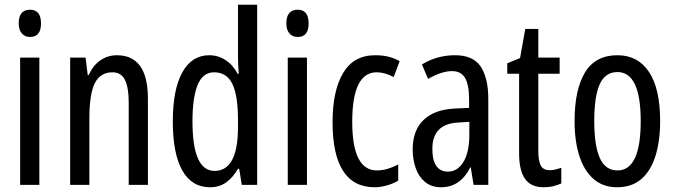

<svg xmlns="http://www.w3.org/2000/svg" viewBox="-20 -780 2847 810"><path d="M107 -739Q153 -739 153 -681Q153 -624 107 -624Q85 -624 72 -639Q59 -654 59 -681Q59 -739 107 -739ZM146 -537V0H65V-537Z M473 -547Q604 -547 604 -364V0H523V-348Q523 -411 507 -443Q491 -475 455 -475Q403 -475 380 -429Q357 -383 357 -279V0H276V-537H341L350 -464H355Q372 -504 403.5 -525.5Q435 -547 473 -547Z M866 10Q789 10 749 -61Q709 -132 709 -268Q709 -402 749 -474.5Q789 -547 863 -547Q900 -547 931.5 -526.5Q963 -506 983 -468H987Q984 -513 984 -542V-760H1065V0H1000L989 -68H984Q962 -30 933.5 -10Q905 10 866 10ZM885 -59Q984 -59 984 -244V-274Q984 -378 960 -426.5Q936 -475 883 -475Q836 -475 814 -422Q792 -369 792 -268Q792 -59 885 -59Z M1236 -739Q1282 -739 1282 -681Q1282 -624 1236 -624Q1214 -624 1201 -639Q1188 -654 1188 -681Q1188 -739 1236 -739ZM1275 -537V0H1194V-537Z M1561 10Q1383 10 1383 -265Q1383 -397 1427.5 -472Q1472 -547 1563 -547Q1595 -547 1620 -540.5Q1645 -534 1666 -522L1641 -455Q1603 -475 1569 -475Q1466 -475 1466 -266Q1466 -61 1570 -61Q1592 -61 1614.5 -67.5Q1637 -74 1660 -86V-18Q1639 -5 1611.5 2.5Q1584 10 1561 10Z M1900 -547Q1976 -547 2008 -499Q2040 -451 2040 -362V0H1978L1966 -74H1964Q1922 10 1841 10Q1800 10 1773 -12.5Q1746 -35 1733.5 -71.5Q1721 -108 1721 -150Q1721 -230 1767 -274Q1813 -318 1898 -322L1959 -325V-360Q1959 -422 1942 -451Q1925 -480 1887 -480Q1843 -480 1786 -447L1760 -508Q1823 -547 1900 -547ZM1912 -263Q1804 -257 1804 -152Q1804 -103 1821 -79.5Q1838 -56 1869 -56Q1911 -56 1935.5 -97.5Q1960 -139 1960 -212V-266Z M2300 -62Q2312 -62 2324 -65Q2336 -68 2348 -72V-6Q2332 1 2314 5.5Q2296 10 2273 10Q2220 10 2195 -25.5Q2170 -61 2170 -133V-469H2120V-513L2174 -535L2196 -658H2251V-537H2341V-469H2251V-143Q2251 -103 2261 -82.5Q2271 -62 2300 -62Z M2765 -269Q2765 -186 2745.5 -123Q2726 -60 2686 -25Q2646 10 2583 10Q2524 10 2484 -25Q2444 -60 2424 -122.5Q2404 -185 2404 -269Q2404 -402 2448 -474.5Q2492 -547 2585 -547Q2671 -547 2718 -476.5Q2765 -406 2765 -269ZM2487 -269Q2487 -166 2510.5 -113.5Q2534 -61 2585 -61Q2683 -61 2683 -269Q2683 -476 2585 -476Q2533 -476 2510 -424.5Q2487 -373 2487 -269Z"/></svg>

Font: Noto Sans Malayalam ExtraCondensed
Style: Regular
Weight: 400
Width: 2
Designer: Jelle Bosma - Monotype Design Team
Foundry: Monotype Imaging Inc.
Version: Version 2.104; ttfautohint (v1.8.4.7-5d5b)